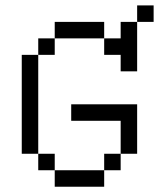

<svg xmlns="http://www.w3.org/2000/svg" viewBox="-20 -708 602 728"><path d="M187.5 -562.5H125V-500H187.5ZM62.5 -125H125V-500H62.5ZM125 -62.5H187.5V-125H125ZM187.5 0H375V-62.5H187.5ZM187.5 -562.5H375V-625H187.5ZM250 -250H437.5V-125H500V-312.5H250ZM375 -62.5H437.5V-125H375ZM375 -500H437.5V-437.5H500V-625H437.5V-562.5H375ZM500 -625H562.5V-687.5H500Z"/></svg>

Font: ChillMoonMono
Style: Regular
Weight: 400
Designer: Warren2060
Foundry: ChillType
Version: Version 1.000;Glyphs 3.1.1 (3135)